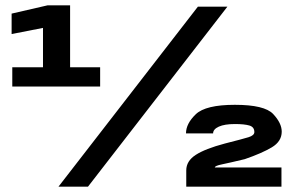

<svg xmlns="http://www.w3.org/2000/svg" viewBox="-20 -699 1102 719"><path d="M26 -375H355V-447H242.5V-679H158L23.5 -648V-571.5L141 -594.5V-447H26ZM199 0H309.5L831.5 -674H721ZM677.5 0H1034V-72H784.5Q784.5 -78 811.2 -83.5Q838 -89 896.5 -103Q960.5 -125 997.8 -147.2Q1035 -169.5 1035 -206Q1035 -238 1002.8 -272.2Q970.5 -306.5 859.5 -306.5Q750 -306.5 713.2 -271.2Q676.5 -236 676.5 -199.5H778Q778 -215 799.5 -224.8Q821 -234.5 860 -234.5Q895 -234.5 913.8 -229Q932.5 -223.5 932.5 -204.5Q932.5 -192 910.8 -185.2Q889 -178.5 822 -161.5Q748.5 -142 713 -119Q677.5 -96 677.5 -61Z"/></svg>

Font: Anybody UltraCondensed Thin Black
Style: Regular
Weight: 900
Version: Version 1.111